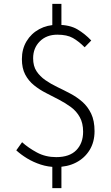

<svg xmlns="http://www.w3.org/2000/svg" viewBox="-20 -849 575 991"><path d="M270 13Q229 13 190.5 0.5Q152 -12 120 -31.5Q88 -51 64 -73L94 -115Q126 -86 170.5 -62Q215 -38 270 -38Q339 -38 374 -74Q409 -110 409 -169Q409 -213 392 -244Q375 -275 346.5 -296Q318 -317 284.5 -334.5Q251 -352 217.5 -369Q184 -386 155.5 -409Q127 -432 110 -464.5Q93 -497 93 -544Q93 -596 117 -636Q141 -676 182.5 -698.5Q224 -721 276 -721Q340 -721 379.5 -697.5Q419 -674 451 -640L417 -605Q386 -636 356 -653Q326 -670 276 -670Q220 -670 185.5 -635.5Q151 -601 151 -548Q151 -508 168.5 -481.5Q186 -455 214 -435.5Q242 -416 275.5 -400Q309 -384 343 -366Q377 -348 405 -323.5Q433 -299 450.5 -262.5Q468 -226 468 -172Q468 -116 442.5 -74.5Q417 -33 372.5 -10Q328 13 270 13ZM250 122V-3H297V122ZM250 -695V-829H297V-695Z"/></svg>

Font: Noto Sans HK Thin Light
Style: Regular
Weight: 300
Version: Version 2.004-H2;hotconv 1.0.118;makeotfexe 2.5.65603